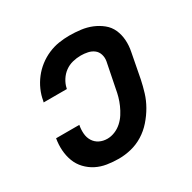

<svg xmlns="http://www.w3.org/2000/svg" viewBox="-129 -670 808 809"><g transform="rotate(-30 275.0 -265.0)"><path d="M228 12Q199 12 171 7.5Q143 3 119.5 -9Q96 -21 77.5 -40.5Q59 -60 49.5 -85Q40 -110 38 -138Q36 -166 41 -195H154Q150 -175 151.5 -154.5Q153 -134 163 -118Q173 -102 190 -93.5Q207 -85 228 -85Q246 -85 264.5 -92.5Q283 -100 298 -113.5Q313 -127 323.5 -143.5Q334 -160 342 -178Q350 -196 355 -214Q360 -232 363 -250L387 -370Q390 -387 385 -403Q380 -419 367.5 -428.5Q355 -438 338.5 -441.5Q322 -445 305 -445Q285 -445 265 -440Q245 -435 228.5 -423Q212 -411 200.5 -393Q189 -375 185 -356L184 -352H71L73 -359Q77 -384 88 -409Q99 -434 116 -456Q133 -478 155 -495Q177 -512 202.5 -523Q228 -534 254 -538Q280 -542 305 -542Q333 -542 360.5 -538.5Q388 -535 412.5 -525Q437 -515 457.5 -498.5Q478 -482 488.5 -458.5Q499 -435 501 -407.5Q503 -380 497 -351L474 -231Q468 -202 459 -172.5Q450 -143 434 -115Q418 -87 396 -62Q374 -37 346.5 -20Q319 -3 288.5 4.5Q258 12 228 12Z"/></g></svg>

Font: Lode
Style: Bold Italic
Weight: 700
Italic angle: -11°
Monospace: yes
Designer: Belleve Invis
Foundry: Belleve Invis
Version: Version 29.2.0; ttfautohint (v1.8.3)